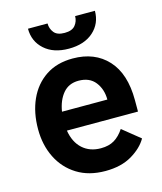

<svg xmlns="http://www.w3.org/2000/svg" viewBox="-113 -829 779 922"><g transform="rotate(-15 276.5 -368.0)"><path d="M297.2 10.3Q215.2 10.3 156.6 -26.1Q98 -62.5 66.8 -125.2Q35.5 -187.9 35.5 -267Q35.5 -349.8 64.6 -414.2Q93.8 -478.7 149.1 -515.6Q204.5 -552.6 283.4 -552.6Q392.8 -552.6 456.9 -483Q521 -413.4 521 -282V-225.1H167.6Q177.2 -165.8 213.1 -133.3Q248.9 -100.9 304 -100.9Q344.1 -100.9 371.1 -117.2Q398.1 -133.5 419.4 -165.8L506.4 -95.5Q482.2 -52.9 429 -21.3Q375.7 10.3 297.2 10.3ZM283 -442.1Q234.4 -442.1 205.8 -408.2Q177.2 -374.3 168.3 -318.9H393.8Q393.8 -370 365.8 -406.1Q337.7 -442.1 283 -442.1ZM348 -746.1H446.4Q446.4 -682.9 401.5 -642.8Q356.5 -602.6 279.1 -602.6Q203.1 -602.6 158.4 -642.8Q113.6 -682.9 113.6 -746.1H210.9Q210.9 -720.5 226.4 -700.8Q241.8 -681.1 279.1 -681.1Q316.4 -681.1 332.2 -700.8Q348 -720.5 348 -746.1Z"/></g></svg>

Font: Interface
Style: Bold
Weight: 700
Designer: Rasmus Andersson
Foundry: rsms
Version: Version 1.8